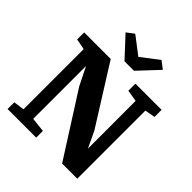

<svg xmlns="http://www.w3.org/2000/svg" viewBox="-259 -1150 1317 1317"><g transform="rotate(45 399.0 -492.0)"><path d="M34 0V-65L112.5 -76V-659.5Q99.5 -662.5 86.2 -665Q73 -667.5 60 -670Q47 -672.5 34 -674.5V-743H291.5L559.5 -316.5L616 -197L615.5 -660.5L531 -674.5V-743H785V-674.5L710 -660.5V0H563L271.5 -457.5L206 -589V-76.5L311.5 -65V0ZM369.5 -798.5 234.5 -944 288 -984.5 415.5 -887 543 -984.5 597 -943 461.5 -798.5Z"/></g></svg>

Font: Merriweather 20pt Black
Style: Regular
Weight: 900
Version: Version 2.100